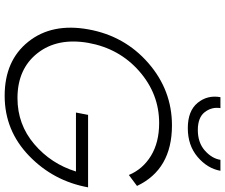

<svg xmlns="http://www.w3.org/2000/svg" viewBox="-91 -866 966 824"><g transform="rotate(90 392.0 -454.0)"><path d="M463 -297 473 -349H784Q757 -200 648.5 -95.5Q540 9 391 9Q240 9 159 -92.5Q78 -194 106 -350Q134 -506 250.5 -607.5Q367 -709 518 -709Q707 -709 778 -559L731 -524Q706 -584 648.5 -619Q591 -654 508 -654Q383 -654 285.5 -568.5Q188 -483 164 -350Q141 -217 208.5 -131.5Q276 -46 401 -46Q514 -46 598.5 -118Q683 -190 716 -297ZM397 -917H444Q438 -880 461 -850Q484 -820 538 -820Q592 -820 626 -850Q660 -880 666 -917H713Q703 -861 653.5 -819Q604 -777 530 -777Q456 -777 421.5 -819Q387 -861 397 -917Z"/></g></svg>

Font: Renner* Light
Style: Light Italic
Weight: 300
Italic angle: -10°
Version: Version 003.000 ; ttfautohint (v0.97) -l 8 -r 50 -G 200 -x 1